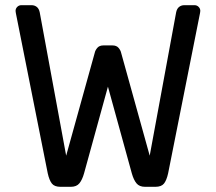

<svg xmlns="http://www.w3.org/2000/svg" viewBox="-20 -720 832 740"><path d="M557 -120 659 -673Q662 -687 670.5 -693.5Q679 -700 690 -700H730Q739 -700 745.5 -693.5Q752 -687 752 -678L751 -670L628 -52Q622 -25 612 -12.5Q602 0 579 0H539Q517 0 506 -13.5Q495 -27 488 -52L396 -386L304 -52Q297 -27 286 -13.5Q275 0 253 0H213Q190 0 180 -12.5Q170 -25 164 -52L41 -670L40 -678Q40 -687 46.5 -693.5Q53 -700 62 -700H102Q113 -700 121.5 -693.5Q130 -687 133 -673L235 -120L345 -516Q347 -526 355 -535.5Q363 -545 379 -545H413Q429 -545 437 -535.5Q445 -526 447 -516Z"/></svg>

Font: Contemporary
Style: Regular
Weight: 400
Designer: Victor Tran
Foundry: Victor Tran
Version: Version 1.100